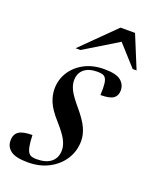

<svg xmlns="http://www.w3.org/2000/svg" viewBox="-155 -811 723 901"><g transform="rotate(20 206.0 -360.5)"><path d="M72.5 -117Q74.5 -50.5 88.5 -32Q95.5 -22.5 105.5 -19.8Q115.5 -17 128.5 -17Q176 -17 201.5 -38Q227 -59 227 -97.5Q227 -121 212.8 -148Q198.5 -175 160.5 -217.5Q122.5 -260 109 -292.5Q95.5 -325 95.5 -356.5Q95.5 -402.5 119.2 -440.2Q143 -478 185.5 -500.5Q228 -523 284 -523Q343.5 -523 367 -504Q390.5 -485 390.5 -455Q390.5 -429 372.8 -415.8Q355 -402.5 308 -402.5Q310 -440 307.5 -459.2Q305 -478.5 298.5 -487Q292.5 -495 282.5 -497.8Q272.5 -500.5 257.5 -500.5Q215.5 -500.5 191.8 -480.8Q168 -461 168 -425Q168 -402.5 180.5 -377.5Q193 -352.5 230.5 -308.5Q268 -264 282.5 -231.8Q297 -199.5 297 -168.5Q297 -118.5 271.2 -77.8Q245.5 -37 200 -13Q154.5 11 95.5 11Q34.5 11 9.5 -7.8Q-15.5 -26.5 -15.5 -58Q-15.5 -89 4.8 -103Q25 -117 72.5 -117ZM123.5 -569 288.5 -732H361L428 -569H408.5L316 -671.5L148 -569Z"/></g></svg>

Font: Newsreader 72pt Medium
Style: Italic
Weight: 500
Italic angle: -17°
Designer: Hugues Gentile
Foundry: Production Type
Version: Version 1.003; ttfautohint (v1.8.3)